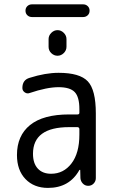

<svg xmlns="http://www.w3.org/2000/svg" viewBox="-20 -872 540 901"><path d="M370.1 -792H129.9Q117.2 -792 108.4 -800.3Q99.6 -808.6 99.6 -821.8Q99.6 -835 108.4 -843.3Q117.2 -851.6 129.9 -851.6H370.1Q382.8 -851.6 391.6 -843.3Q400.4 -835 400.4 -821.8Q400.4 -808.6 391.6 -800.3Q382.8 -792 370.1 -792ZM208 -688.5Q208 -705.1 220.7 -717.8Q233.4 -730.5 250 -730.5Q266.6 -730.5 279.3 -717.8Q292 -705.1 292 -688.5V-652.3Q292 -635.7 279.3 -623Q266.6 -610.4 250 -610.4Q233.4 -610.4 220.7 -622.6Q208 -634.8 208 -652.3ZM304.7 -275.4Q134.8 -275.4 134.8 -150.4Q134.8 -105.5 157.2 -81.1Q179.7 -56.6 219.7 -56.6Q278.3 -56.6 315.4 -105Q352.5 -153.3 352.5 -240.2V-265.6Q352.5 -274.4 343.8 -275.4ZM205.1 9.8Q139.6 9.8 99.6 -31.7Q59.6 -73.2 59.6 -144.5Q59.6 -235.4 121.1 -285.2Q182.6 -335 304.7 -335H343.8Q352.5 -335 352.5 -342.8V-360.4Q352.5 -417 330.6 -439.9Q308.6 -462.9 254.9 -462.9Q200.2 -462.9 119.1 -435.5Q107.4 -430.7 96.2 -438.5Q85 -446.3 85 -459Q85 -497.1 119.1 -506.8Q193.4 -530.3 254.9 -530.3Q354.5 -530.3 392.1 -490.2Q429.7 -450.2 429.7 -339.8V-36.1Q429.7 -21.5 419.4 -10.7Q409.2 0 394 0Q378.9 0 368.7 -10.7Q358.4 -21.5 357.4 -36.1L356.4 -74.2Q356.4 -75.2 355.5 -75.2Q353.5 -75.2 352.5 -74.2Q305.7 9.8 205.1 9.8Z"/></svg>

Font: Rounded Mgen+ 2m regular
Style: Regular
Weight: 400
Designer: [Source Han Sans]
Ryoko NISHIZUKA  (kana & ideographs); Paul D. Hunt (Latin, Greek & Cyrillic); Wenlong ZHANG  (bopomofo
Version: Version 1.059.20150602